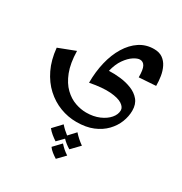

<svg xmlns="http://www.w3.org/2000/svg" viewBox="-222 -561 1262 1328"><g transform="rotate(30 409.0 103.0)"><path d="M350 31Q350 -57 368.5 -134Q387 -211 423 -270Q459 -329 509.5 -362.5Q560 -396 624 -396Q666 -396 693 -377Q720 -358 735.5 -326.5Q751 -295 757 -257.5Q763 -220 763 -182L629 -173Q629 -235 615.5 -259.5Q602 -284 576 -284Q556 -284 526.5 -265Q497 -246 469.5 -207Q442 -168 428 -109Q472 -111 520 -105.5Q568 -100 610.5 -83Q653 -66 679.5 -34Q706 -2 706 49Q706 95 688 141Q670 187 633 225.5Q596 264 540.5 287Q485 310 409 310Q342 310 279 286Q216 262 164 214.5Q112 167 78 96.5Q44 26 35 -67L168 -118Q170 -20 195.5 45.5Q221 111 261 149.5Q301 188 346.5 204Q392 220 435 220Q493 220 538.5 200.5Q584 181 610 150.5Q636 120 636 87Q636 62 606 42Q576 22 512.5 17Q449 12 350 31ZM352 498Q332 485 312.5 469Q293 453 279 435L342 368Q356 384 370 397Q384 410 401 423L452 368Q469 387 486.5 402.5Q504 418 525 433L462 498Q445 488 429 475.5Q413 463 400 449ZM414 602Q395 590 377 576Q359 562 347 545L404 485Q419 502 435 516Q451 530 471 543Z"/></g></svg>

Font: Marhey
Style: Regular
Weight: 400
Designer: Nur Syamsi & Bustanul Arifin
Foundry: Namelatype
Version: Version 1.000; ttfautohint (v1.8.4.7-5d5b)